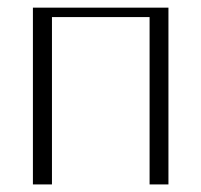

<svg xmlns="http://www.w3.org/2000/svg" viewBox="-20 -487 531 507"><path d="M66.9 -466.8H424.8V0H375V-441.9H117.2V0H66.9Z"/></svg>

Font: Resagokr
Style: Light
Weight: 300
Designer: gluk
Foundry: gluk
Version: Version 0.95